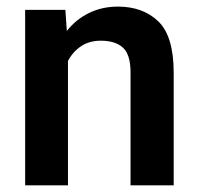

<svg xmlns="http://www.w3.org/2000/svg" viewBox="-20 -558 599 578"><path d="M283.7 -435.5Q249 -435.5 224.1 -418.9Q199.2 -402.3 184.6 -374.5V0H55.7V-528.3H176.8L181.2 -464.8Q208.5 -499.5 247.8 -518.8Q287.1 -538.1 335 -538.1Q410.6 -538.1 456.8 -493.4Q502.9 -448.7 502.9 -338.9V0H373V-339.8Q373 -394 349.9 -414.8Q326.7 -435.5 283.7 -435.5Z"/></svg>

Font: Vazirmatn UI SemiBold
Style: Regular
Weight: 600
Designer: Saber Rastikerdar
Foundry: Saber Rastikerdar
Version: Version 33.003